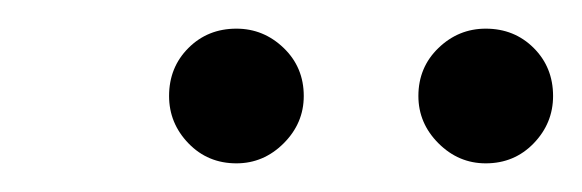

<svg xmlns="http://www.w3.org/2000/svg" viewBox="-20 -644 406 134"><path d="M145 -624Q164 -624 178 -610.5Q192 -597 192 -577Q192 -558 178 -544Q164 -530 145 -530Q125 -530 111.5 -544Q98 -558 98 -577Q98 -597 111.5 -610.5Q125 -624 145 -624ZM319 -624Q339 -624 352.5 -610.5Q366 -597 366 -577Q366 -558 352.5 -544Q339 -530 319 -530Q300 -530 286 -544Q272 -558 272 -577Q272 -597 286 -610.5Q300 -624 319 -624Z"/></svg>

Font: Arapey
Style: Italic
Weight: 400
Italic angle: -12°
Designer: Eduardo Rodriguez Tunni
Foundry: Eduardo Rodriguez Tunni
Version: Version 3.000